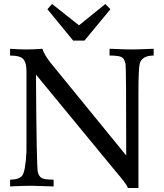

<svg xmlns="http://www.w3.org/2000/svg" viewBox="-20 -939 828 967"><path d="M677.2 7.8H624.5Q618.2 -11.2 563.5 -74.7L161.1 -563.5Q164.1 -100.1 170.4 -72.8Q176.3 -49.8 190.7 -42Q205.1 -34.2 250 -34.2V0Q162.1 -3.4 139.6 -3.4Q93.8 -3.4 30.8 0V-34.2Q74.2 -34.2 91.1 -53.5Q107.9 -72.8 113.3 -175.3V-581.5Q113.3 -622.1 97.9 -640.6Q82.5 -659.2 30.8 -659.2V-693.4Q74.7 -689.9 114.3 -689.9Q145.5 -689.9 193.4 -693.4Q203.1 -662.1 237.3 -619.6L615.7 -155.8Q615.7 -596.7 612.3 -616.7Q606.9 -643.1 592.8 -651.1Q578.6 -659.2 531.7 -659.2V-693.4Q616.2 -689.9 642.1 -689.9Q669.9 -689.9 753.9 -693.4V-659.2Q695.8 -659.2 683.6 -618.7Q677.2 -590.3 677.2 -466.8ZM405.3 -734.4H348.6L218.8 -892.6L242.2 -918.9L377.9 -811.5L510.7 -918.9L536.1 -892.6Z"/></svg>

Font: Kelvinch
Style: Regular
Weight: 400
Designer: Paul James MIller
Foundry: High-Logic / Made with FontCreator
Version: Version 3.30 September 23, 2016